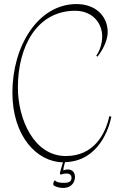

<svg xmlns="http://www.w3.org/2000/svg" viewBox="-20 -755 587 945"><path d="M518 -183C499 -95 442 13 304 13C147 13 68 -168 68 -325C68 -526 162 -702 350 -702C433 -702 483 -644 483 -575C483 -538 469 -502 454 -481L460 -476C476 -497 510 -547 510 -597C510 -674 452 -735 357 -735C167 -735 41 -528 41 -299C41 -85 161 42 290 44C284 63 275 91 275 100C275 103 277 104 279 104C284 104 291 99 306 99C323 99 332 106 332 121C332 142 312 145 296 145C276 145 264 143 253 136C250 123 237 152 244 157C257 167 279 170 290 170C337 170 349 136 349 116C349 94 336 79 314 79C303 79 296 82 292 84C292 72 295 59 300 43C467 39 518 -127 528 -181Z"/></svg>

Font: Stalemate
Style: Regular
Weight: 400
Designer: Astigmatic (AOETI)
Foundry: Astigmatic (AOETI)
Version: Version 001.000